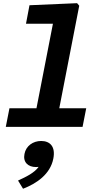

<svg xmlns="http://www.w3.org/2000/svg" viewBox="-20 -798 660 1208"><path d="M16.5 0H499.5L522.5 -117H353L478.5 -762L465 -778L165.5 -765L143.5 -648.5H313L209.5 -117H39.5ZM206.5 253C212 253 217.5 252.5 223 252C195.5 290 145.5 314 93.5 338L125 389.5C209.5 357 296.5 298.5 315.5 200C330.5 124 294.5 89 239 89C187.5 89 143.5 120 134 170.5C123.5 222 156 253 206.5 253Z"/></svg>

Font: Monaspace Neon
Style: Bold Italic
Weight: 700
Italic angle: -11°
Designer: Riley Cran & the Lettermatic Team
Foundry: Lettermatic
Version: Version 1.200 (Monaspace Neon)